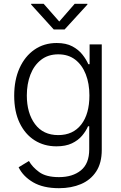

<svg xmlns="http://www.w3.org/2000/svg" viewBox="-20 -781 643 1017"><path d="M292.5 215.8Q209 215.8 155.5 184.6Q102.1 153.3 78.6 105L133.3 71.8Q150.9 103.5 187.5 130.4Q224.1 157.2 292.5 157.2Q364.7 157.2 408.7 121.3Q452.6 85.4 452.6 10.3V-112.3H446.3Q435.5 -86.9 414.8 -62.3Q394 -37.6 360.8 -21.7Q327.6 -5.9 278.8 -5.9Q213.9 -5.9 163.3 -37.8Q112.8 -69.8 84 -129.9Q55.2 -189.9 55.2 -273.9Q55.2 -357.4 83.5 -420.2Q111.8 -482.9 162.6 -518.1Q213.4 -553.2 280.3 -553.2Q330.1 -553.2 363.3 -535.4Q396.5 -517.6 416.7 -491.7Q437 -465.8 447.8 -440.9H454.6V-545.9H519V13.2Q519 82.5 489.5 127.4Q460 172.4 408.9 194.1Q357.9 215.8 292.5 215.8ZM288.6 -65.4Q366.7 -65.4 410.2 -121.3Q453.6 -177.2 453.6 -275.4Q453.6 -338.4 434.3 -387.7Q415 -437 378.4 -465.1Q341.8 -493.2 288.6 -493.2Q234.9 -493.2 197.5 -464.1Q160.2 -435.1 141.1 -385.7Q122.1 -336.4 122.1 -275.4Q122.1 -182.1 165.3 -123.8Q208.5 -65.4 288.6 -65.4ZM211.4 -760.7 293.9 -667 375.5 -760.7H442.9V-756.8L322.3 -625H264.6L145 -756.8V-760.7Z"/></svg>

Font: Inter Light
Style: Regular
Weight: 300
Designer: Rasmus Andersson
Foundry: rsms
Version: Version 4.000;git-a52131595